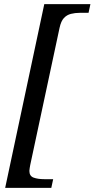

<svg xmlns="http://www.w3.org/2000/svg" viewBox="-20 -780 457 928"><path d="M5 128 194 -760H417L408 -718H365Q343 -718 323 -713Q303 -708 289 -693Q275 -678 268 -646L126 18Q125 24 123.5 32.5Q122 41 122 46Q122 71 142.5 78.5Q163 86 194 86H237L228 128Z"/></svg>

Font: Noto Serif Tamil
Style: Italic
Weight: 400
Italic angle: -12°
Designer: Indian Type Foundry, Tom Grace, and the Monotype Design Team
Foundry: Monotype Imaging Inc.
Version: Version 2.003